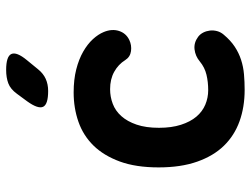

<svg xmlns="http://www.w3.org/2000/svg" viewBox="-118 -708 835 640"><g transform="rotate(-90 300.0 -387.5)"><path d="M62.5 -276.8Q62.5 -352.4 82.1 -406.1Q101.8 -459.7 135.3 -493.9Q168.8 -528 214.5 -544Q260.2 -560 312.3 -560Q355.2 -560 389 -551.4Q422.9 -542.8 448.2 -528.3Q473.5 -513.8 489.9 -495.9Q506.2 -478.1 513.8 -459.6Q525 -432.4 517.3 -408.7Q509.6 -385.1 487 -374.4Q469.7 -366.2 450.2 -368.8Q430.7 -371.5 420.3 -387.9Q405.8 -411.2 381.2 -424.8Q356.7 -438.5 323.2 -438.5Q297.7 -438.5 274.4 -429.6Q251 -420.8 233.4 -401Q215.7 -381.2 205.1 -350.2Q194.5 -319.3 194.5 -275.5Q194.5 -233.5 204.6 -202.3Q214.6 -171.1 231.6 -151Q248.5 -130.9 271.5 -121.2Q294.5 -111.5 320.1 -111.5Q347.5 -111.5 371.6 -117.3Q395.8 -123.1 415.7 -139.5Q433.3 -154.3 455.7 -157Q478.1 -159.7 497.9 -145Q506.7 -138.3 512 -128Q517.2 -117.7 518.6 -105.9Q520 -94.1 516.8 -81.9Q513.5 -69.6 504.9 -59.7Q485.6 -36.7 464.8 -23Q444 -9.3 421.1 -1.9Q398.1 5.6 372.9 7.8Q347.8 10 320.9 10Q263.8 10 216.4 -7Q169 -24 134.9 -58.9Q100.9 -93.7 81.7 -148.1Q62.5 -202.4 62.5 -276.8ZM317.3 -645Q272.3 -645 264.5 -661.9Q256.8 -678.8 282.8 -715L308 -749.2Q323.6 -770.6 342.7 -777.8Q361.9 -785 387.3 -785Q432.6 -785 440.5 -767.6Q448.4 -750.2 420 -715.8L389.7 -678.8Q375.5 -661.2 357.6 -653.1Q339.6 -645 317.3 -645Z"/></g></svg>

Font: Maple Mono
Style: Regular
Weight: 400
Monospace: yes
Designer: subframe7536
Version: Version 7.300